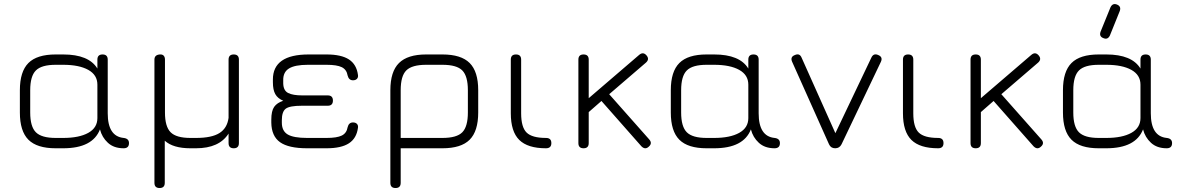

<svg xmlns="http://www.w3.org/2000/svg" viewBox="-20 -746 5952 966"><path d="M80 -180V-292Q80 -386 123 -429Q166 -472 260 -472H298Q427 -472 470 -401V-446Q470 -472 496 -472Q522 -472 522 -446V-176Q522 -60 602 -52Q629 -49 629 -26Q629 0 602 0Q553 0 523 -27.5Q493 -55 483 -95Q446 0 298 0H260Q166 0 123 -43Q80 -86 80 -180ZM132 -180Q132 -109 160.5 -80.5Q189 -52 260 -52H298Q378 -52 424 -77.5Q470 -103 470 -152V-320Q470 -369 424 -394.5Q378 -420 298 -420H260Q189 -420 160.5 -391.5Q132 -363 132 -292Z M757 174V-446Q757 -470 784 -472Q797 -473 803.5 -466Q810 -459 810 -446V-180Q810 -109 838.5 -80.5Q867 -52 938 -52H966Q1045 -52 1084 -76.5Q1123 -101 1130 -153V-446Q1130 -472 1156 -472Q1182 -472 1182 -446V-26Q1182 0 1156 0Q1130 0 1130 -26V-74Q1083 0 966 0H938Q851 0 809 -38V174Q809 200 783 200Q757 200 757 174Z M1345 -129V-144Q1345 -188 1359.5 -208.5Q1374 -229 1405 -239Q1377 -251 1365 -272.5Q1353 -294 1353 -332V-346Q1353 -472 1533 -472H1623Q1697 -472 1735.5 -447Q1774 -422 1781 -369Q1783 -357 1776 -349.5Q1769 -342 1756 -342Q1735 -342 1729 -366Q1724 -396 1699.5 -408Q1675 -420 1623 -420H1529Q1464 -420 1434 -401.5Q1404 -383 1405 -342V-326Q1406 -290 1430 -278Q1454 -266 1501 -266H1629Q1655 -266 1655 -240Q1655 -214 1629 -214H1499Q1437 -214 1417.5 -199Q1398 -184 1398 -141V-129Q1398 -87 1427.5 -69.5Q1457 -52 1525 -52H1623Q1675 -52 1699.5 -64Q1724 -76 1729 -106Q1735 -130 1756 -130Q1769 -130 1776 -122.5Q1783 -115 1781 -103Q1774 -50 1735.5 -25Q1697 0 1623 0H1525Q1432 0 1389 -30.5Q1346 -61 1345 -129Z M1944 174V-292Q1944 -386 1987.5 -429Q2031 -472 2124 -472H2206Q2300 -472 2343 -429Q2386 -386 2386 -292V-180Q2386 -86 2343 -43Q2300 0 2206 0H1996V174Q1996 200 1970 200Q1944 200 1944 174ZM1996 -52H2206Q2278 -52 2306 -80.5Q2334 -109 2334 -180V-292Q2334 -363 2306 -391.5Q2278 -420 2206 -420H2124Q2053 -420 2024.5 -392Q1996 -364 1996 -292Z M2727 0Q2635 0 2592.5 -42Q2550 -84 2550 -176V-446Q2550 -472 2576 -472Q2602 -472 2602 -446V-176Q2602 -106 2629.5 -79Q2657 -52 2727 -52Q2754 -52 2754 -26Q2754 0 2727 0Z M2890 -26V-446Q2890 -472 2916 -472Q2942 -472 2942 -446V-252L3196 -470Q3216 -487 3233 -467Q3249 -448 3230 -431L3045 -272L3246 -45Q3264 -25 3244 -8Q3226 9 3207 -10L3006 -238L2942 -182V-26Q2942 0 2916 0Q2890 0 2890 -26Z M3355 -180V-292Q3355 -386 3398 -429Q3441 -472 3535 -472H3573Q3702 -472 3745 -401V-446Q3745 -472 3771 -472Q3797 -472 3797 -446V-176Q3797 -60 3877 -52Q3904 -49 3904 -26Q3904 0 3877 0Q3828 0 3798 -27.5Q3768 -55 3758 -95Q3721 0 3573 0H3535Q3441 0 3398 -43Q3355 -86 3355 -180ZM3407 -180Q3407 -109 3435.5 -80.5Q3464 -52 3535 -52H3573Q3653 -52 3699 -77.5Q3745 -103 3745 -152V-320Q3745 -369 3699 -394.5Q3653 -420 3573 -420H3535Q3464 -420 3435.5 -391.5Q3407 -363 3407 -292Z M4214 -20Q4204 0 4182 0Q4160 0 4151 -20L3965 -436Q3955 -460 3979 -469Q4003 -480 4013 -456L4183 -76L4364 -456Q4375 -480 4399 -469Q4423 -459 4412 -435Z M4700 0Q4608 0 4565.5 -42Q4523 -84 4523 -176V-446Q4523 -472 4549 -472Q4575 -472 4575 -446V-176Q4575 -106 4602.5 -79Q4630 -52 4700 -52Q4727 -52 4727 -26Q4727 0 4700 0Z M4863 -26V-446Q4863 -472 4889 -472Q4915 -472 4915 -446V-252L5169 -470Q5189 -487 5206 -467Q5222 -448 5203 -431L5018 -272L5219 -45Q5237 -25 5217 -8Q5199 9 5180 -10L4979 -238L4915 -182V-26Q4915 0 4889 0Q4863 0 4863 -26Z M5532 -554Q5509 -562 5517 -586L5567 -709Q5578 -732 5600 -723Q5622 -714 5614 -691L5564 -567Q5553 -545 5532 -554ZM5328 -180V-292Q5328 -386 5371 -429Q5414 -472 5508 -472H5546Q5675 -472 5718 -401V-446Q5718 -472 5744 -472Q5770 -472 5770 -446V-176Q5770 -60 5850 -52Q5877 -49 5877 -26Q5877 0 5850 0Q5801 0 5771 -27.5Q5741 -55 5731 -95Q5694 0 5546 0H5508Q5414 0 5371 -43Q5328 -86 5328 -180ZM5380 -180Q5380 -109 5408.5 -80.5Q5437 -52 5508 -52H5546Q5626 -52 5672 -77.5Q5718 -103 5718 -152V-320Q5718 -369 5672 -394.5Q5626 -420 5546 -420H5508Q5437 -420 5408.5 -391.5Q5380 -363 5380 -292Z"/></svg>

Font: Jura
Style: Regular
Weight: 400
Designer: Daniel Johnson, Alexei Vanyashin
Foundry: Daniel Johnson
Version: Version 5.103